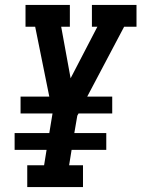

<svg xmlns="http://www.w3.org/2000/svg" viewBox="-20 -755 571 775"><path d="M90 0V-88H158L168 -150H39V-218H179L192 -297H63V-365H179L122 -647H83V-735H262V-647H227L265 -439L373 -647H351V-735H531V-647H481L332 -365H433V-297H297L292 -288L280 -218H409V-150H269L259 -88H315V0Z"/></svg>

Font: Iosevka Slab Semibold Oblique
Style: Regular
Weight: 600
Italic angle: -9°
Monospace: yes
Designer: Belleve Invis
Foundry: Belleve Invis
Version: Version 11.1.1; ttfautohint (v1.8.3)